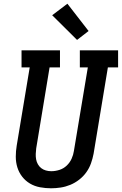

<svg xmlns="http://www.w3.org/2000/svg" viewBox="-20 -1006 656 1034"><path d="M255 8Q225 8 195.5 2.5Q166 -3 141.5 -17.5Q117 -32 99.5 -54.5Q82 -77 73.5 -104.5Q65 -132 65 -162Q65 -192 70 -222L140 -643H96V-735H303V-643H247L175 -207Q173 -192 172.5 -177Q172 -162 174.5 -148Q177 -134 184 -121.5Q191 -109 202 -100.5Q213 -92 227 -88Q241 -84 256 -84Q256 -84 256 -84Q256 -84 256 -84Q278 -84 300 -91Q322 -98 339 -114Q356 -130 365.5 -151Q375 -172 378 -193L453 -643H410V-735H616V-643H561L484 -178Q479 -152 470 -126.5Q461 -101 445 -78.5Q429 -56 406.5 -38.5Q384 -21 358.5 -10.5Q333 0 306.5 4Q280 8 255 8ZM395 -791 261 -924 343 -986 457 -839Z"/></svg>

Font: Iosevka Curly Slab SmBdEx
Style: Italic
Weight: 600
Width: 7
Italic angle: -9°
Monospace: yes
Designer: Belleve Invis
Foundry: Belleve Invis
Version: Version 11.1.0; ttfautohint (v1.8.3)